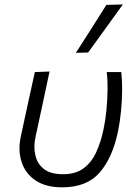

<svg xmlns="http://www.w3.org/2000/svg" viewBox="-20 -812 598 843"><path d="M252.5 10.5Q181.5 10.5 136.5 -19.5Q91.5 -49.5 75 -100.5Q65.5 -128.5 65.5 -160Q65.5 -186.5 72 -215Q81 -255 88 -290Q100.5 -347 111 -395.5Q121.5 -444 133 -495.5L197.5 -498Q179 -410.5 163 -336Q147 -261.5 136 -211Q131 -188.5 131 -167.5Q131 -147.5 135.5 -129.5Q144 -92 173.5 -69.5Q203 -47 256.5 -47Q312 -47 347 -73Q382 -99 402.5 -143.8Q423 -188.5 434.5 -244Q442.5 -280 447 -325.8Q451.5 -371.5 452.2 -416.2Q453 -461 448.5 -495.5H512.5Q516.5 -460.5 516.2 -415.5Q516 -370.5 511.2 -323Q506.5 -275.5 498 -234Q473.5 -118.5 417.2 -54Q361 10.5 252.5 10.5ZM313 -580Q347.5 -633.5 381 -686Q414 -738.5 447 -790.5L519.5 -792.5Q481 -739 443 -686.5L367 -581.5Z"/></svg>

Font: Heraclito Light
Style: Italic
Weight: 300
Italic angle: -12°
Designer: Kostas Bartsokas (font) & Cristiano Sobral (main changes)
Foundry: Kostas Bartsokas (font) & Cristiano Sobral (main changes)
Version: Version 1.00;July 8, 2020;FontCreator 13.0.0.2655 64-bit